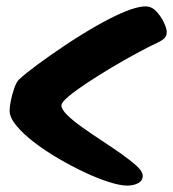

<svg xmlns="http://www.w3.org/2000/svg" viewBox="-20 -626 541 600"><path d="M435 -606Q454 -606 468.5 -590.5Q483 -575 492 -556Q501 -537 501 -526Q501 -515 495 -508Q489 -501 475 -494Q447 -481 408 -460Q369 -439 328 -414.5Q287 -390 251.5 -366.5Q216 -343 194 -324.5Q172 -306 172 -297Q172 -284 190.5 -266Q209 -248 238 -227.5Q267 -207 299 -186Q331 -165 360 -144.5Q389 -124 407.5 -107Q426 -90 426 -77Q426 -61 411.5 -53.5Q397 -46 377 -46Q356 -46 321 -57Q286 -68 244.5 -87.5Q203 -107 162 -131Q121 -155 86.5 -181.5Q52 -208 31 -233.5Q10 -259 10 -280Q10 -292 14 -312Q18 -332 25 -351.5Q32 -371 40 -378Q59 -396 97 -424Q135 -452 182 -483.5Q229 -515 277.5 -543Q326 -571 367.5 -588.5Q409 -606 435 -606Z"/></svg>

Font: Kalam Variable Light
Style: Regular
Weight: 300
Designer: Lipi Raval, Jonny Pinhorn
Foundry: Indian Type Foundry
Version: Version 3.000